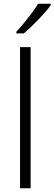

<svg xmlns="http://www.w3.org/2000/svg" viewBox="-20 -1014 293 1034"><path d="M145 0H88V-760H145ZM253 -986Q242 -970 225 -950.5Q208 -931 188 -910Q168 -889 147.5 -869.5Q127 -850 108 -834H68V-843Q87 -863 109 -890Q131 -917 152 -945Q173 -973 185 -994H253Z"/></svg>

Font: Noto Sans Devanagari Light
Style: Regular
Weight: 300
Version: Version 2.003